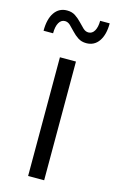

<svg xmlns="http://www.w3.org/2000/svg" viewBox="-114 -774 497 821"><g transform="rotate(15 134.5 -363.5)"><path d="M99.1 0V-525.5H170.1V0ZM191.7 -612.8Q170.6 -612.8 155.1 -623Q139.6 -633.2 127.2 -646.7Q114.8 -660.2 104 -670.4Q93.2 -680.6 80.4 -680.6Q63.5 -680.6 53.9 -663.8Q44.3 -646.9 44.3 -617H2.1Q2.1 -669.1 22.1 -697.9Q42.2 -726.8 77.5 -726.8Q99.2 -726.8 114.4 -716.6Q129.6 -706.4 142 -693.2Q154.5 -680 165.2 -669.7Q176 -659.5 188.9 -659.5Q205.8 -659.5 215.3 -676.1Q224.9 -692.7 224.9 -720.6H267.2Q267.2 -670.5 247.3 -641.7Q227.5 -612.8 191.7 -612.8Z"/></g></svg>

Font: Montserrat Alternates Thin
Style: Regular
Weight: 100
Designer: Julieta Ulanovsky
Foundry: Julieta Ulanovsky
Version: Version 9.000